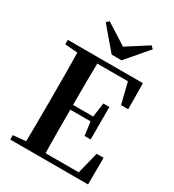

<svg xmlns="http://www.w3.org/2000/svg" viewBox="-227 -1107 1121 1235"><g transform="rotate(30 333.0 -489.5)"><path d="M219.1 -978.7 199.5 -960.8 336.9 -799.2H410.6L548.8 -960.8L529.9 -979.4L338.1 -856.7H410.9ZM45.1 0H212.6V-47.3H198.2L45.1 -32.6ZM138.6 0H286.3C283.6 -115.1 283.6 -231.2 283.6 -359.2V-387.2C283.6 -510.8 283.6 -627.1 286.3 -740.5H138.6C141.4 -625.4 141.4 -510 141.4 -393.6V-346.1C141.4 -229 141.4 -112.9 138.6 0ZM212.6 0H622.9L623.9 -198.6H572.5L523.6 -3.7L595.3 -37.4H212.6ZM212.6 -359.5H458.6V-394.7H212.6ZM447.8 -258.7H492.7V-500.1H447.8L432.6 -390.7V-369.7ZM45.1 -707.9 198.2 -694.2H212.6V-740.5H45.1ZM551.8 -548H604.7L603 -740.5H212.6V-702.9H574.9L504.4 -738.1Z"/></g></svg>

Font: Source Han Serif CN VF
Style: Regular
Weight: 250
Designer: Ryoko NISHIZUKA 西塚涼子 (kana & ideographs); Frank Grießhammer (Latin, Greek & Cyrillic); Wenlong ZHANG 张文龙 (bopomofo); San
Foundry: Adobe
Version: Version 2.002;hotconv 1.1.0;makeotfexe 2.6.0